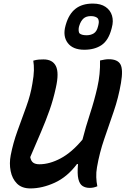

<svg xmlns="http://www.w3.org/2000/svg" viewBox="-20 -1040 702 1073"><path d="M150 13Q102 13 75 -14Q48 -41 39.5 -84Q31 -127 40 -173Q53 -240 77.5 -308Q102 -376 126.5 -443Q151 -510 161 -573Q169 -617 169.5 -647Q170 -677 166 -701Q183 -706 196.5 -707Q210 -708 223 -708Q274 -708 292.5 -670.5Q311 -633 292 -549Q278 -484 257 -424.5Q236 -365 209 -302Q182 -239 149 -162Q153 -140 165.5 -131Q178 -122 200 -122Q257 -122 319 -155Q381 -188 441 -260Q459 -331 483 -404Q507 -477 524 -551.5Q541 -626 539 -702Q554 -705 564.5 -707Q575 -709 588 -709Q637 -709 653 -680.5Q669 -652 656 -576Q642 -494 615.5 -417Q589 -340 562.5 -263Q536 -186 522 -105Q517 -77 518 -49.5Q519 -22 524 1Q512 6 502 8Q492 10 481 10Q458 10 441.5 -0.5Q425 -11 418 -39.5Q411 -68 416 -123H410Q356 -51 286 -19Q216 13 150 13ZM499 -1020Q543 -1020 570 -1001.5Q597 -983 606 -952.5Q615 -922 605 -886L603 -878Q586 -814 547.5 -788Q509 -762 451 -762Q387 -762 358.5 -800Q330 -838 346 -896L348 -903Q365 -962 402 -991Q439 -1020 499 -1020ZM488 -950Q461 -950 446 -936Q431 -922 423 -896L421 -889Q417 -869 423 -855Q434 -843 464 -843Q487 -843 504 -853.5Q521 -864 528 -893L530 -901Q536 -925 526 -938Q521 -943 511.5 -946.5Q502 -950 488 -950Z"/></svg>

Font: Recursive Sn Csl St SmB
Style: Italic
Weight: 600
Italic angle: -15°
Version: Version 1.079;hotconv 1.0.112;makeotfexe 2.5.65598; ttfautoh